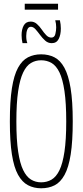

<svg xmlns="http://www.w3.org/2000/svg" viewBox="-20 -1002 444 1032"><path d="M201 10Q162 10 130.5 -6.5Q99 -23 77 -62.5Q55 -102 44 -172Q33 -242 33 -349Q33 -457 44 -527.5Q55 -598 77 -638Q99 -678 130.5 -694Q162 -710 201 -710Q241 -710 272.5 -694Q304 -678 326 -638Q348 -598 359.5 -528Q371 -458 371 -350Q371 -242 360 -172Q349 -102 327 -62Q305 -22 273.5 -6Q242 10 201 10ZM201 -22Q232 -22 257 -36.5Q282 -51 299.5 -87Q317 -123 326.5 -187Q336 -251 336 -349Q336 -448 326.5 -512.5Q317 -577 299.5 -613Q282 -649 257 -663.5Q232 -678 201 -678Q171 -678 146.5 -663.5Q122 -649 104.5 -612.5Q87 -576 77.5 -512Q68 -448 68 -349Q68 -251 77.5 -187.5Q87 -124 104.5 -88Q122 -52 146.5 -37Q171 -22 201 -22ZM101 -770Q96 -792 96 -813Q96 -844 107.5 -865Q119 -886 145 -886Q164 -886 178.5 -873Q193 -860 204.5 -843Q216 -826 228.5 -813Q241 -800 256 -800Q273 -800 277.5 -819Q282 -838 282 -855Q282 -874 277 -893H302Q307 -870 307 -849Q307 -815 295.5 -792.5Q284 -770 258 -770Q238 -770 223 -783.5Q208 -797 195.5 -814Q183 -831 171 -844.5Q159 -858 146 -858Q133 -858 127 -843.5Q121 -829 121 -809Q121 -785 127 -770ZM113 -950V-982H292V-950Z"/></svg>

Font: Georama Condensed ExtraLight
Style: Regular
Weight: 200
Width: 3
Designer: Jean-Baptiste Levee
Foundry: Production Type
Version: Version 1.000